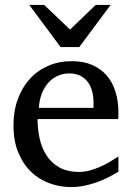

<svg xmlns="http://www.w3.org/2000/svg" viewBox="-20 -740 530 772"><path d="M456.1 -49.8Q435.1 -36.6 412.4 -25.4Q389.6 -14.2 365.5 -5.9Q341.3 2.4 316.4 7.3Q291.5 12.2 266.1 12.2Q220.7 12.2 178.7 -3.2Q136.7 -18.6 104.7 -49.3Q72.8 -80.1 53.5 -126.7Q34.2 -173.3 34.2 -235.8Q34.2 -294.4 51.8 -342Q69.3 -389.6 100.6 -423.6Q131.8 -457.5 174.8 -475.8Q217.8 -494.1 269 -494.1Q315.4 -494.1 350.6 -478.8Q385.7 -463.4 409.2 -436.3Q432.6 -409.2 444.3 -371.3Q456.1 -333.5 456.1 -289.1V-275.9Q456.1 -268.1 455.1 -261.2H130.9Q130.9 -223.1 138.9 -185.1Q147 -147 166 -116.7Q185.1 -86.4 217.3 -67.6Q249.5 -48.8 297.9 -48.8Q319.3 -48.8 340.3 -54.4Q361.3 -60.1 381.6 -68.8Q401.9 -77.6 420.4 -88.6Q439 -99.6 456.1 -110.8ZM356 -328.1Q356 -353 350.1 -374.3Q344.2 -395.5 332.3 -411.1Q320.3 -426.8 302 -435.8Q283.7 -444.8 258.8 -444.8Q233.9 -444.8 212.4 -435.3Q190.9 -425.8 174.6 -407.7Q158.2 -389.6 148.2 -364Q138.2 -338.4 136.2 -306.2H356ZM298.8 -550.8H223.6L97.7 -720.2H157.7L261.7 -621.1L364.7 -720.2H424.8Z"/></svg>

Font: Charis SIL Afr
Style: Regular
Weight: 400
Foundry: SIL International
Version: Version 5.000